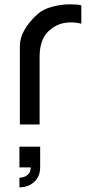

<svg xmlns="http://www.w3.org/2000/svg" viewBox="-20 -564 414 870"><path d="M300 -544.5Q329 -544.5 348.5 -540V-456.5Q324.5 -462.5 302 -462.5Q254.5 -462.5 221 -439.5Q186.5 -416.5 173 -383.5Q159.5 -350.5 159.5 -309.5V0H70V-357Q70 -391 90 -427Q110 -463 149 -499Q175 -522.5 216.5 -533.5Q258 -544.5 300 -544.5ZM68 194.5V100.5H162V194.5Q162 222.5 149.2 243Q136.5 263.5 115 274.2Q93.5 285 68 285V241.5Q77 241.5 89 237.5Q101 233.5 110.2 223Q119.5 212.5 119 194.5Z"/></svg>

Font: CCSD_manrope Medium
Style: Regular
Weight: 500
Designer: Mikhail Sharanda
Foundry: Mikhail Sharanda
Version: Version 4.503